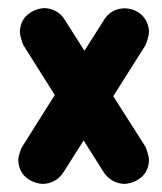

<svg xmlns="http://www.w3.org/2000/svg" viewBox="-20 -425 400 473"><path d="M347 -345C347 -406 268 -426 237 -377L188 -300L139 -377C129 -394 109 -405 89 -405C74 -405 29 -393 29 -345C29 -339 35 -318 38 -313L115 -191L35 -64C31 -59 25 -38 25 -32C25 16 70 28 85 28C106 28 125 17 136 0L186 -79L236 0C247 17 267 28 287 28C302 28 347 16 347 -32C347 -38 341 -59 338 -64L259 -188L338 -313C341 -318 347 -339 347 -345Z"/></svg>

Font: LS
Style: Bold
Weight: 700
Designer: BSozoo
Foundry: BSozoo
Version: Version 001.000